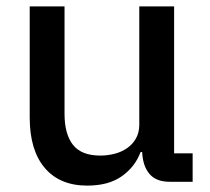

<svg xmlns="http://www.w3.org/2000/svg" viewBox="-20 -569 657 601"><path d="M253 12Q167 12 120 -43.5Q73 -99 73 -201V-549H182V-213Q182 -149 208.5 -115.5Q235 -82 294 -82Q316 -82 338 -87.5Q360 -93 377.5 -105Q395 -117 405.5 -135.5Q416 -154 416 -179V-549H525V-89H583V0H511Q469 0 448 -24.5Q427 -49 425 -93H420Q403 -47 361.5 -17.5Q320 12 253 12Z"/></svg>

Font: IBM Plex Sans Thai Medm
Style: Regular
Weight: 500
Designer: Mike Abbink, Paul van der Laan, Pieter van Rosmalen, Ben Mitchell, Mark Frömberg
Foundry: Bold Monday
Version: Version 1.2